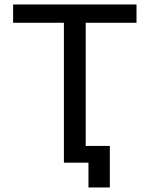

<svg xmlns="http://www.w3.org/2000/svg" viewBox="-20 -721 653 851"><path d="M263.2 0V-620.1H38.1V-701.2H585V-620.1H359.9V-74.2H466.8V109.9H372.1V0Z"/></svg>

Font: LT Superior Med
Style: Regular
Weight: 500
Designer: Daniel Lyons
Foundry: LyonsType
Version: Version 1.000